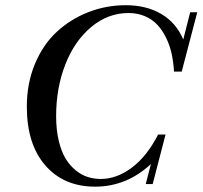

<svg xmlns="http://www.w3.org/2000/svg" viewBox="-20 -697 770 730"><path d="M82 -291.5Q82 -380.4 113 -454.3Q144 -528.3 196.3 -576.4Q248.5 -624.5 316.2 -650.9Q383.8 -677.2 458 -677.2Q536.6 -677.2 593.3 -643.8Q649.9 -610.4 676.8 -546.9L703.1 -650.4H730L670.9 -424.8H641.6Q639.6 -460 632.8 -491.7Q626 -523.4 612.1 -552.2Q598.1 -581.1 578.9 -602.1Q559.6 -623 531.2 -635.3Q502.9 -647.5 468.8 -647.5Q390.1 -647.5 326.7 -594.2Q263.2 -541 228.3 -451.7Q193.4 -362.3 193.4 -255.4Q193.4 -203.1 203.4 -161.6Q213.4 -120.1 229.7 -93.5Q246.1 -66.9 268.3 -49.1Q290.5 -31.2 314.2 -23.9Q337.9 -16.6 363.3 -16.6Q423.8 -16.6 481.4 -59.8Q539.1 -103 581.1 -185.5H609.4L560.5 2.9H534.2L553.7 -73.2Q460.9 12.7 341.8 12.7Q222.7 12.7 152.3 -68.1Q82 -148.9 82 -291.5Z"/></svg>

Font: Elstob 18pt Medium
Style: Italic
Weight: 500
Italic angle: -20°
Designer: Peter S. Baker
Version: Version 1.015